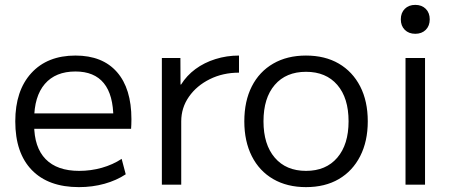

<svg xmlns="http://www.w3.org/2000/svg" viewBox="-20 -758 1877 788"><path d="M304 10Q178.7 10 110.7 -60Q42.7 -130 42.7 -260Q42.7 -386 108.5 -458Q174.3 -530 289.7 -530Q400.7 -530 460 -462.3Q519.4 -394.7 519.4 -268.7Q519.4 -258.7 519 -247.6Q518.7 -236.6 518 -229.3H86V-292.7H460L445.3 -272Q445.3 -368.6 406.1 -416.6Q367 -464.6 289.7 -464.6Q208 -464.6 164 -413.5Q120.1 -362.3 120.1 -266.7V-246.7Q120.1 -153.4 167.2 -105Q214.4 -56.7 304.7 -56.7Q353 -56.7 398 -69.4Q443 -82.1 479.3 -106L496 -42.7Q458.4 -17.7 408.9 -3.8Q359.3 10 304 10Z M644.3 0V-520H720.4L720.9 -411.1H723.2Q746.1 -447.9 782.1 -474.5Q818.2 -501.1 864.2 -515.5Q910.3 -530 960.9 -530V-459.8Q895 -459.8 841.1 -433.1Q787.1 -406.4 755.4 -361Q723.8 -315.7 723.8 -259.9V0Z M1235.8 10Q1158.5 10 1101.4 -23Q1044.3 -56 1013.5 -117Q982.7 -178 982.7 -260Q982.7 -343 1013.5 -403.5Q1044.3 -464 1101.4 -497Q1158.5 -530 1235.7 -530Q1313.9 -530 1370.5 -497Q1427 -464 1458.2 -403.5Q1489.4 -343 1489.4 -260Q1489.4 -178 1458.2 -117Q1427 -56 1370.5 -23Q1314 10 1235.8 10ZM1236 -56.7Q1318 -56.7 1364.3 -110.9Q1410.6 -165 1410.6 -260.1Q1410.6 -356 1364.3 -409.6Q1318 -463.3 1236 -463.3Q1154 -463.3 1107.7 -409.6Q1061.4 -356 1061.4 -260.1Q1061.4 -165 1107.7 -110.9Q1154 -56.7 1236 -56.7Z M1644.3 0V-520H1724.4V0ZM1684.3 -619.3Q1657.7 -619.3 1641.3 -635.6Q1625 -652 1625 -678.6Q1625 -705.3 1641.3 -721.7Q1657.7 -738 1684.3 -738Q1711 -738 1727.4 -721.7Q1743.7 -705.3 1743.7 -678.6Q1743.7 -652 1727.4 -635.6Q1711 -619.3 1684.3 -619.3Z"/></svg>

Font: M PLUS 2 Thin
Style: Regular
Weight: 100
Designer: Coji Morishita
Foundry: UNDERFOREST DESIGN
Version: Version 1.001